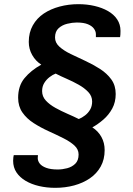

<svg xmlns="http://www.w3.org/2000/svg" viewBox="-20 -716 640 921"><path d="M245 185Q204 185 167.5 176.5Q131 168 103 151.5Q75 135 59 111Q43 87 43 55Q43 46 44 39Q45 32 46 28H162Q162 34 161.5 36.5Q161 39 161 42Q161 56 170.5 68.5Q180 81 201.5 89Q223 97 257 97Q279 97 302 91Q325 85 341 69.5Q357 54 357 25Q357 0 336.5 -18.5Q316 -37 283 -53.5Q250 -70 212.5 -87Q175 -104 141.5 -125.5Q108 -147 87.5 -176.5Q67 -206 67 -247Q67 -304 97.5 -341Q128 -378 178 -406Q151 -423 134.5 -452Q118 -481 118 -515Q118 -560 137.5 -594.5Q157 -629 190 -651Q223 -673 266 -684.5Q309 -696 356 -696Q397 -696 433.5 -687.5Q470 -679 498 -663Q526 -647 542 -623Q558 -599 558 -568Q558 -558 557.5 -550Q557 -542 556 -538H440Q440 -544 440 -547Q440 -550 440 -552Q440 -565 431 -578Q422 -591 402 -599.5Q382 -608 348 -608Q327 -608 302.5 -602Q278 -596 261 -580.5Q244 -565 244 -536Q244 -511 265 -492Q286 -473 319 -457Q352 -441 389 -424Q426 -407 459.5 -385.5Q493 -364 514 -335Q535 -306 535 -265Q535 -226 518.5 -195.5Q502 -165 476 -142.5Q450 -120 423 -105Q451 -87 466.5 -59Q482 -31 482 4Q482 49 463 83Q444 117 411 139.5Q378 162 335.5 173.5Q293 185 245 185ZM358 -145Q373 -151 388 -162.5Q403 -174 412.5 -190.5Q422 -207 422 -229Q422 -255 403.5 -274.5Q385 -294 357.5 -309.5Q330 -325 300 -338Q270 -351 247 -363Q233 -358 217.5 -346Q202 -334 192 -317.5Q182 -301 182 -279Q182 -253 200 -233.5Q218 -214 246 -198.5Q274 -183 304 -170Q334 -157 358 -145Z"/></svg>

Font: Chivo Mono SemiBold
Style: Italic
Weight: 600
Italic angle: -8.05°
Monospace: yes
Version: Version 1.008